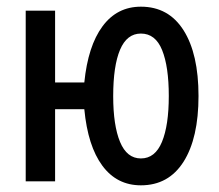

<svg xmlns="http://www.w3.org/2000/svg" viewBox="-20 -543 656 575"><path d="M402 12Q330 12 286.5 -46.8Q243 -105.5 232.5 -216H145V0H57V-511H145V-296H232.5Q243.5 -405.5 287 -464.2Q330.5 -523 402 -523Q485 -523 529.8 -452.2Q574.5 -381.5 574.5 -255.5Q574.5 -129.5 529.8 -58.8Q485 12 402 12ZM402 -68.5Q444.5 -68.5 465 -118Q485.5 -167.5 485.5 -255.5Q485.5 -343.5 465.5 -393Q445.5 -442.5 402 -442.5Q360 -442.5 339.5 -394Q319 -345.5 319 -255Q319 -167.5 339.5 -118Q360 -68.5 402 -68.5Z"/></svg>

Font: Overpass Mono Medium
Style: Regular
Weight: 500
Monospace: yes
Designer: Delve Withrington, Dave Bailey
Foundry: Delve Fonts LLC
Version: Version 4.000